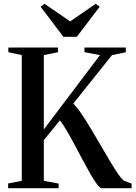

<svg xmlns="http://www.w3.org/2000/svg" viewBox="-20 -994 716 1014"><path d="M23 0V-25L95 -39V-703L24 -718.5V-743H286.5V-718.5L211.5 -703V-310.5L508 -703L426 -718.5V-743H644.5V-718L571.5 -703L367 -447Q387.5 -427 411.5 -391Q435.5 -355 461.8 -311.5Q488 -268 513.8 -223.2Q539.5 -178.5 563 -139.2Q586.5 -100 605.2 -73.2Q624 -46.5 636 -39L675 -24.5V0H517Q508 0 492.8 -20.2Q477.5 -40.5 458.2 -74Q439 -107.5 417.5 -147.8Q396 -188 374.5 -228.5Q353 -269 333 -303.2Q313 -337.5 296.5 -358.5L211.5 -254V-39L289.5 -24.5V0ZM315 -799.5 194.5 -958.5 215 -974 350.5 -881 486 -974 506.5 -958.5 385.5 -799.5Z"/></svg>

Font: Merriweather 120pt Medium
Style: Regular
Weight: 500
Version: Version 2.100